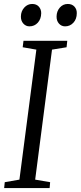

<svg xmlns="http://www.w3.org/2000/svg" viewBox="-20 -949 408 969"><path d="M1 0 4 -29.5 78 -42.5 163.5 -698.5 94.5 -710.5 98.5 -743H319.5L316 -710.5L242.5 -698.5L157.5 -42.5L233 -29.5L230.5 0ZM128.5 -816Q110.5 -816 97.8 -830Q85 -844 85.5 -866.5Q86 -892.5 102.5 -910.8Q119 -929 142.5 -929Q164 -929 176 -915.5Q188 -902 188 -882.5Q187.5 -853 170.8 -834.5Q154 -816 128.5 -816ZM308.5 -816Q290 -816 277.5 -830Q265 -844 265.5 -866.5Q266 -892.5 282 -910.8Q298 -929 322 -929Q343.5 -929 355.8 -915.5Q368 -902 367.5 -882.5Q367.5 -853 350.5 -834.5Q333.5 -816 308.5 -816Z"/></svg>

Font: Merriweather 60pt Light
Style: Italic
Weight: 300
Italic angle: -7.8°
Version: Version 2.101